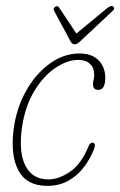

<svg xmlns="http://www.w3.org/2000/svg" viewBox="-20 -613 401 641"><path d="M241.5 -413Q204.5 -413 164.5 -386Q124.5 -359 93.8 -307.8Q63 -256.5 53 -184.5Q42 -103 65.5 -58.5Q89 -14 142 -14Q175.5 -14 213.2 -39.2Q251 -64.5 275.5 -124.5Q281 -137 288.5 -137Q293.5 -137 296 -131.8Q298.5 -126.5 293 -113Q281 -82.5 260 -54.8Q239 -27 208.5 -9.8Q178 7.5 137.5 7.5Q69.5 7.5 42 -43Q14.5 -93.5 25.5 -181Q34.5 -251 66.5 -308.5Q98.5 -366 145.5 -400.2Q192.5 -434.5 245.5 -434.5Q287 -434.5 309.2 -411.5Q331.5 -388.5 331.5 -353Q331.5 -313 308 -313Q290.5 -313 290.5 -331.5Q290.5 -339.5 292.5 -346.8Q294.5 -354 294.5 -364.5Q294.5 -386.5 280.5 -399.8Q266.5 -413 241.5 -413ZM246.5 -474Q237 -465 230 -465Q221 -465 216 -474L160.5 -577Q156 -585.5 165.5 -591Q172.5 -595.5 178.5 -586L235 -501L338 -586Q352 -597 358 -591Q365 -584 356.5 -577Z"/></svg>

Font: Fraunces 144pt S100 Thin
Style: Italic
Weight: 100
Italic angle: -16°
Version: Version 1.000; ttfautohint (v1.8.3)